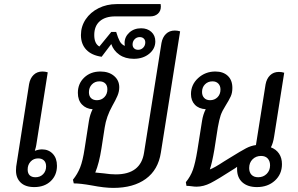

<svg xmlns="http://www.w3.org/2000/svg" viewBox="-20 -905 1456 937"><path d="M258 -96Q258 -50 227.5 -21Q197 8 147 8Q104 8 81 -14Q58 -36 58 -73Q58 -85 59 -92L122 -495Q127 -523 144 -539.5Q161 -556 187 -556Q201 -556 213 -552L157 -197Q156 -189 150 -169Q169 -176 185 -176Q217 -176 237.5 -154.5Q258 -133 258 -96ZM205 -93Q205 -112 194.5 -122Q184 -132 166 -132Q144 -132 129.5 -116.5Q115 -101 115 -78Q115 -59 125 -49.5Q135 -40 153 -40Q176 -40 190.5 -55Q205 -70 205 -93Z M859 -752 765 -160Q752 -76 691.5 -32Q631 12 533 12Q490 12 428 0Q372 -10 340 -10L336 -28Q358 -55 371 -87.5Q384 -120 393 -180L414 -315Q419 -346 432 -372Q400 -374 380 -395Q360 -416 360 -452Q360 -497 391 -526.5Q422 -556 470 -556Q511 -556 536.5 -534.5Q562 -513 562 -479Q562 -458 553 -437Q544 -416 528 -388Q499 -336 491 -283L475 -180Q464 -109 445 -63L486 -59Q519 -54 545 -54Q667 -54 683 -160L768 -695Q773 -723 790 -739.5Q807 -756 833 -756Q847 -756 859 -752ZM453 -416Q475 -416 489.5 -431Q504 -446 504 -469Q504 -488 493.5 -498Q483 -508 465 -508Q443 -508 428.5 -493Q414 -478 414 -455Q414 -436 424.5 -426Q435 -416 453 -416Z M440 -734Q440 -692 465 -678L523 -749H547Q556 -719 564.5 -703.5Q573 -688 589 -681Q588 -686 588 -695Q588 -725 611 -746Q634 -767 669 -767Q699 -767 718.5 -749.5Q738 -732 738 -703Q738 -667 708 -642.5Q678 -618 633 -618Q591 -618 562.5 -638Q534 -658 523 -690L476 -628Q427 -635 401 -662.5Q375 -690 375 -734Q375 -776 398 -810.5Q421 -845 461 -865Q501 -885 549 -885H764L765 -873Q765 -851 750.5 -838Q736 -825 713 -825H542Q494 -825 467 -801.5Q440 -778 440 -734ZM627 -688Q627 -676 634.5 -669Q642 -662 654 -662Q669 -662 679 -672.5Q689 -683 689 -698Q689 -710 681.5 -717Q674 -724 662 -724Q647 -724 637 -713.5Q627 -703 627 -688Z M1356 -104Q1356 -55 1321.5 -23.5Q1287 8 1234 8Q1189 8 1163 -15Q1137 -38 1137 -80V-91L1129 -85Q1042 -29 1007.5 -11.5Q973 6 939 6Q929 6 915 4Q901 2 890 2L887 -16Q910 -44 921.5 -76.5Q933 -109 943 -170L966 -315Q971 -347 984 -372Q950 -374 931 -394Q912 -414 912 -446Q912 -492 947 -524Q982 -556 1031 -556Q1069 -556 1091.5 -535Q1114 -514 1114 -476Q1114 -452 1106 -434.5Q1098 -417 1080 -388Q1064 -363 1057 -342.5Q1050 -322 1043 -283L1026 -174Q1015 -110 1004 -78Q1026 -86 1073 -117L1099 -133Q1157 -169 1181 -181.5Q1205 -194 1229 -197L1276 -493Q1281 -521 1298 -537.5Q1315 -554 1341 -554Q1355 -554 1367 -550L1318 -240Q1313 -206 1302 -186Q1328 -176 1342 -155Q1356 -134 1356 -104ZM1005 -416Q1027 -416 1041.5 -430.5Q1056 -445 1056 -468Q1056 -486 1045.5 -497Q1035 -508 1017 -508Q995 -508 980.5 -493.5Q966 -479 966 -456Q966 -438 976.5 -427Q987 -416 1005 -416ZM1298 -98Q1298 -119 1286.5 -131.5Q1275 -144 1254 -144Q1229 -144 1212.5 -127.5Q1196 -111 1196 -85Q1196 -64 1207.5 -52Q1219 -40 1240 -40Q1265 -40 1281.5 -56.5Q1298 -73 1298 -98Z"/></svg>

Font: Thasadith
Style: Bold Italic
Weight: 700
Italic angle: -9°
Designer: Cadson Demak Co.,Ltd.
Foundry: Cadson Demak Co.,Ltd.
Version: Version 1.000; ttfautohint (v1.6)